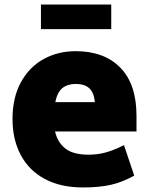

<svg xmlns="http://www.w3.org/2000/svg" viewBox="-20 -807 650 844"><path d="M35 0ZM369 -127Q408 -127 443.5 -136.5Q479 -146 525 -169L570 -35Q518 -6 467 5.5Q416 17 345 17Q246 17 176.5 -20.5Q107 -58 71 -126Q35 -194 35 -284Q35 -378 72 -445.5Q109 -513 172 -547.5Q235 -582 313 -582Q438 -582 509 -509.5Q580 -437 580 -298V-229H222Q233 -181 267.5 -154Q302 -127 369 -127ZM223 -358H397Q393 -400 372.5 -419Q352 -438 313 -438Q277 -438 254.5 -420Q232 -402 223 -358ZM160 -787H469V-679H160Z"/></svg>

Font: Biryani Black
Style: Regular
Weight: 900
Designer: Dan Reynolds and Mathieu Reguer
Foundry: Dan Reynolds and Mathieu Reguer
Version: Version 1.004; ttfautohint (v1.1) -l 5 -r 5 -G 72 -x 0 -D la